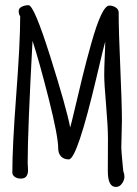

<svg xmlns="http://www.w3.org/2000/svg" viewBox="-20 -680 535 752"><path d="M402.3 -10.3 402.8 -138.2Q402.8 -182.6 395.5 -268.6Q388.2 -354.5 388.2 -384.3Q388.2 -414.1 390.1 -455.3Q392.1 -496.6 392.1 -517.1Q387.7 -503.9 358.4 -378.9Q282.2 -55.7 249.5 -55.7Q230 -55.7 219 -67.4Q208 -79.1 208 -98.6Q208 -146 170.7 -293.7Q133.3 -441.4 107.4 -520Q88.4 -167.5 88.4 -43.5Q88.4 -43.5 89.8 -13.7Q89.8 2.4 83 11Q76.2 19.5 61.5 19.5Q46.9 19.5 37.6 12.5Q28.3 5.4 28.3 -4.4Q28.3 -106.4 43.7 -310.1Q59.1 -513.7 59.1 -615.7Q53.2 -625 53.2 -636.5Q53.2 -647.9 65.4 -653.8Q77.6 -659.7 91.8 -659.7Q113.3 -659.7 176.8 -458.7Q240.2 -257.8 254.9 -180.7Q259.3 -195.3 273.2 -254.6Q287.1 -314 302.7 -377.9Q318.4 -442.4 336.9 -507.8Q378.9 -658.2 408.2 -658.2Q421.4 -658.2 433.1 -650.9Q444.8 -643.6 444.8 -630.9Q444.8 -558.6 451.2 -415Q457.5 -271.5 457.5 -206.5L455.1 -101.1V-100.6Q455.1 -89.4 460.9 -29.3L462.9 -9.8Q467.3 1 467.3 12.9Q467.3 24.9 458 38.6Q448.7 52.2 433.6 52.2Q402.3 52.2 402.3 -10.3Z"/></svg>

Font: Amatic
Style: Bold
Weight: 700
Width: 3
Version: Version 2.000; ttfautohint (v0.92-dirty) -l 8 -r 50 -G 50 -x